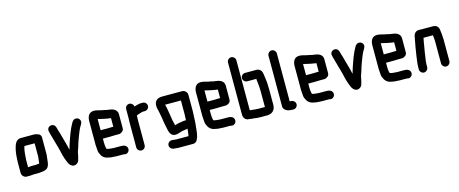

<svg xmlns="http://www.w3.org/2000/svg" viewBox="-48 -1505 5757 2410"><g transform="rotate(-15 2830.5 -300.5)"><path d="M159 -90V-183C163 -246 166 -309 183 -359H316V-190C315 -182 315 -177 315 -174C314 -169 313 -162 312 -154L310 -132L307 -111C307 -107 307 -103 306 -98C301 -97 295 -97 289 -97L271 -95C267 -94 264 -94 261 -94H202C188 -93 173 -90 159 -90ZM109 19H155C169 19 191 17 205 15H261C268 15 275 15 283 14L299 12C304 11 308 11 311 11C324 11 342 6 354 2C403 -10 413 -63 418 -120L420 -142C422 -159 424 -165 425 -186V-405C425 -437 403 -457 373 -460C364 -465 354 -468 344 -468H164C146 -468 129 -462 114 -449C84 -425 74 -378 64 -333C54 -288 53 -237 50 -185V-43C50 -13 79 18 109 19Z M527 -457C529 -448 530 -441 533 -431C553 -364 573 -289 592 -221C601 -192 606 -157 615 -126L623 -100C629 -74 643 -46 651 -24C661 2 678 24 702 34C738 50 775 21 785 0C796 -29 804 -67 810 -101C814 -125 824 -142 830 -163C838 -196 853 -235 863 -266L873 -292C882 -315 892 -344 902 -366L910 -384C919 -404 925 -413 936 -431L943 -444C968 -488 928 -535 883 -524C854 -517 843 -491 830 -467C827 -462 825 -457 822 -452L811 -430L802 -409C790 -387 780 -355 771 -331L761 -303C752 -281 744 -254 736 -230C728 -207 725 -189 717 -168C716 -173 714 -179 713 -186C708 -214 704 -226 697 -252C684 -301 665 -363 652 -414L644 -438C635 -469 632 -501 607 -516C566 -540 514 -505 527 -457Z M1253 -303H1159V-448C1161 -448 1163 -448 1165 -447C1181 -444 1201 -438 1216 -435C1244 -430 1270 -422 1299 -419L1316 -417L1324 -415V-305H1315C1302 -305 1268 -303 1253 -303ZM1315 -196H1368C1381 -196 1395 -201 1410 -212C1425 -223 1433 -238 1433 -257V-441C1431 -495 1384 -519 1331 -524L1314 -527L1298 -529C1285 -531 1274 -535 1260 -538L1236 -542C1204 -548 1176 -561 1139 -561C1076 -561 1050 -512 1050 -449V-142C1050 -114 1056 -86 1056 -61C1057 -52 1060 -42 1064 -31C1083 16 1111 46 1168 54C1188 59 1210 62 1234 62H1242C1249 63 1257 64 1264 64H1359L1367 66C1415 80 1452 27 1428 -14C1415 -36 1390 -45 1356 -45H1264C1255 -45 1244 -47 1234 -47C1227 -47 1211 -49 1205 -50C1197 -50 1182 -54 1176 -56C1174 -56 1171 -57 1171 -59C1170 -62 1165 -69 1165 -75C1161 -94 1159 -119 1159 -143V-194H1253C1268 -194 1301 -196 1315 -196Z M1812 -446C1812 -475 1787 -500 1758 -500H1728C1699 -498 1672 -487 1646 -481C1645 -507 1620 -531 1592 -531C1562 -531 1537 -506 1537 -476V-374C1537 -350 1535 -319 1535 -293V21C1535 50 1561 75 1590 75C1619 75 1644 50 1644 21V-295C1644 -316 1646 -346 1646 -363C1651 -367 1656 -368 1665 -372C1679 -377 1692 -382 1705 -385C1714 -387 1724 -391 1733 -391H1758C1787 -391 1812 -417 1812 -446Z M2135 -137 2117 -133C2109 -132 2102 -130 2095 -127L2081 -123C2080 -122 2079 -122 2077 -122V-124C2076 -130 2074 -137 2073 -145L2068 -167C2066 -175 2064 -182 2062 -189C2055 -246 2044 -299 2035 -354C2032 -373 2027 -388 2023 -403H2229V-229C2229 -203 2227 -180 2226 -153C2226 -151 2226 -149 2225 -146C2216 -149 2206 -147 2197 -146L2181 -144C2175 -143 2169 -142 2164 -141L2149 -139C2144 -139 2140 -137 2135 -137ZM1912 -419C1912 -394 1914 -384 1921 -363C1929 -331 1934 -295 1941 -262C1947 -230 1950 -192 1957 -163L1961 -143L1966 -122L1969 -107L1971 -93C1980 -50 2000 -9 2044 -6C2088 -2 2115 -24 2153 -29L2167 -31L2182 -34C2192 -36 2207 -37 2217 -39C2216 -30 2209 54 2203 54H2045C2038 54 2011 51 2005 50L1995 49C1964 45 1937 68 1933 95C1929 127 1952 152 1979 157L1989 158C2000 160 2032 163 2045 163H2234C2269 163 2287 143 2296 118C2308 93 2313 71 2318 39C2322 -2 2327 -40 2331 -82C2331 -132 2338 -181 2338 -231V-449C2338 -465 2332 -479 2320 -491C2300 -511 2288 -512 2253 -512H2015C1952 -512 1912 -483 1912 -419Z M2641 -303H2547V-448C2549 -448 2551 -448 2553 -447C2569 -444 2589 -438 2604 -435C2632 -430 2658 -422 2687 -419L2704 -417L2712 -415V-305H2703C2690 -305 2656 -303 2641 -303ZM2703 -196H2756C2769 -196 2783 -201 2798 -212C2813 -223 2821 -238 2821 -257V-441C2819 -495 2772 -519 2719 -524L2702 -527L2686 -529C2673 -531 2662 -535 2648 -538L2624 -542C2592 -548 2564 -561 2527 -561C2464 -561 2438 -512 2438 -449V-142C2438 -114 2444 -86 2444 -61C2445 -52 2448 -42 2452 -31C2471 16 2499 46 2556 54C2576 59 2598 62 2622 62H2630C2637 63 2645 64 2652 64H2747L2755 66C2803 80 2840 27 2816 -14C2803 -36 2778 -45 2744 -45H2652C2643 -45 2632 -47 2622 -47C2615 -47 2599 -49 2593 -50C2585 -50 2570 -54 2564 -56C2562 -56 2559 -57 2559 -59C2558 -62 2553 -69 2553 -75C2549 -94 2547 -119 2547 -143V-194H2641C2656 -194 2689 -196 2703 -196Z M3041 -474C3041 -445 3066 -420 3095 -420H3213C3213 -407 3215 -397 3217 -382C3223 -338 3226 -292 3226 -246V-51H3142C3125 -51 3107 -53 3091 -54C3076 -56 3066 -59 3051 -58H3050C3045 -59 3039 -60 3032 -61V-710C3032 -739 3006 -764 2977 -764C2948 -764 2923 -739 2923 -710V-46C2923 -29 2924 -15 2927 -5C2932 18 2959 44 2988 44H2997C3016 47 3037 52 3057 51H3058C3082 56 3113 58 3142 58H3227C3293 58 3335 16 3335 -50V-244C3335 -298 3333 -349 3325 -397C3321 -431 3318 -470 3305 -495C3295 -511 3273 -529 3248 -529H3095C3066 -529 3041 -503 3041 -474Z M3436 -661V-17C3428 36 3477 67 3529 70C3536 70 3542 70 3549 71L3560 72C3591 75 3616 50 3619 22C3622 -8 3597 -34 3569 -37L3558 -38C3554 -38 3550 -38 3545 -39V-661C3545 -690 3520 -716 3491 -716C3462 -716 3436 -690 3436 -661Z M3922 -303H3828V-448C3830 -448 3832 -448 3834 -447C3850 -444 3870 -438 3885 -435C3913 -430 3939 -422 3968 -419L3985 -417L3993 -415V-305H3984C3971 -305 3937 -303 3922 -303ZM3984 -196H4037C4050 -196 4064 -201 4079 -212C4094 -223 4102 -238 4102 -257V-441C4100 -495 4053 -519 4000 -524L3983 -527L3967 -529C3954 -531 3943 -535 3929 -538L3905 -542C3873 -548 3845 -561 3808 -561C3745 -561 3719 -512 3719 -449V-142C3719 -114 3725 -86 3725 -61C3726 -52 3729 -42 3733 -31C3752 16 3780 46 3837 54C3857 59 3879 62 3903 62H3911C3918 63 3926 64 3933 64H4028L4036 66C4084 80 4121 27 4097 -14C4084 -36 4059 -45 4025 -45H3933C3924 -45 3913 -47 3903 -47C3896 -47 3880 -49 3874 -50C3866 -50 3851 -54 3845 -56C3843 -56 3840 -57 3840 -59C3839 -62 3834 -69 3834 -75C3830 -94 3828 -119 3828 -143V-194H3922C3937 -194 3970 -196 3984 -196Z M4206 -457C4208 -448 4209 -441 4212 -431C4232 -364 4252 -289 4271 -221C4280 -192 4285 -157 4294 -126L4302 -100C4308 -74 4322 -46 4330 -24C4340 2 4357 24 4381 34C4417 50 4454 21 4464 0C4475 -29 4483 -67 4489 -101C4493 -125 4503 -142 4509 -163C4517 -196 4532 -235 4542 -266L4552 -292C4561 -315 4571 -344 4581 -366L4589 -384C4598 -404 4604 -413 4615 -431L4622 -444C4647 -488 4607 -535 4562 -524C4533 -517 4522 -491 4509 -467C4506 -462 4504 -457 4501 -452L4490 -430L4481 -409C4469 -387 4459 -355 4450 -331L4440 -303C4431 -281 4423 -254 4415 -230C4407 -207 4404 -189 4396 -168C4395 -173 4393 -179 4392 -186C4387 -214 4383 -226 4376 -252C4363 -301 4344 -363 4331 -414L4323 -438C4314 -469 4311 -501 4286 -516C4245 -540 4193 -505 4206 -457Z M4932 -303H4838V-448C4840 -448 4842 -448 4844 -447C4860 -444 4880 -438 4895 -435C4923 -430 4949 -422 4978 -419L4995 -417L5003 -415V-305H4994C4981 -305 4947 -303 4932 -303ZM4994 -196H5047C5060 -196 5074 -201 5089 -212C5104 -223 5112 -238 5112 -257V-441C5110 -495 5063 -519 5010 -524L4993 -527L4977 -529C4964 -531 4953 -535 4939 -538L4915 -542C4883 -548 4855 -561 4818 -561C4755 -561 4729 -512 4729 -449V-142C4729 -114 4735 -86 4735 -61C4736 -52 4739 -42 4743 -31C4762 16 4790 46 4847 54C4867 59 4889 62 4913 62H4921C4928 63 4936 64 4943 64H5038L5046 66C5094 80 5131 27 5107 -14C5094 -36 5069 -45 5035 -45H4943C4934 -45 4923 -47 4913 -47C4906 -47 4890 -49 4884 -50C4876 -50 4861 -54 4855 -56C4853 -56 4850 -57 4850 -59C4849 -62 4844 -69 4844 -75C4840 -94 4838 -119 4838 -143V-194H4932C4947 -194 4980 -196 4994 -196Z M5323 -7V-34C5323 -39 5323 -46 5324 -57C5324 -67 5325 -76 5326 -84C5331 -125 5340 -172 5345 -213C5350 -249 5360 -285 5363 -320C5365 -332 5368 -345 5370 -355L5372 -367C5372 -369 5373 -372 5374 -375H5496C5496 -374 5496 -373 5497 -372L5499 -348C5500 -331 5503 -311 5503 -292V-8C5503 21 5528 47 5557 47C5586 47 5612 21 5612 -8V-291C5612 -331 5606 -372 5602 -408C5599 -457 5572 -484 5521 -484H5364C5357 -484 5351 -484 5346 -485C5302 -487 5275 -454 5270 -414C5270 -412 5270 -409 5269 -406C5265 -392 5264 -385 5262 -371C5260 -359 5256 -344 5255 -331C5252 -317 5250 -308 5247 -292C5241 -248 5233 -208 5227 -164C5222 -122 5214 -81 5214 -34V-7C5214 22 5239 48 5268 48C5297 48 5323 22 5323 -7Z"/></g></svg>

Font: Electronic
Style: ExHv
Weight: 900
Version: Version 1.011